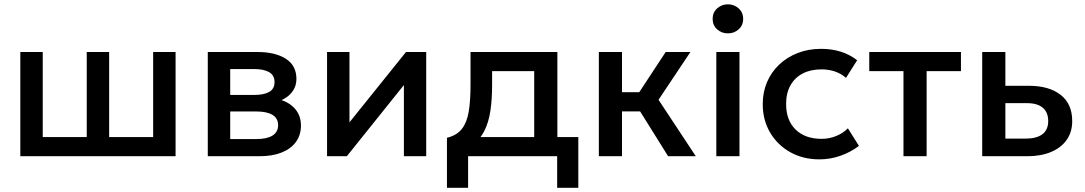

<svg xmlns="http://www.w3.org/2000/svg" viewBox="-20 -742 5152 912"><path d="M76.5 0V-495H183V-91H392V-495H498.5V-91H707.5V-495H814V0Z M967 0V-495H1203Q1287 -495 1337.5 -463Q1388 -431 1388 -367Q1388 -337 1373.5 -313.8Q1359 -290.5 1333.5 -275Q1326 -270.5 1317.5 -266.5Q1351 -255 1373.5 -233.5Q1409.5 -199 1409.5 -146Q1409.5 -101 1386 -68.2Q1362.5 -35.5 1318.5 -17.8Q1274.5 0 1213 0ZM1073.5 -291H1186.5Q1233 -291 1258.5 -305.2Q1284 -319.5 1284 -352Q1284 -384.5 1258.5 -399.2Q1233 -414 1186.5 -414H1073.5ZM1073.5 -81.5H1198Q1247.5 -81.5 1274.2 -98Q1301 -114.5 1301 -147.5Q1301 -180 1274.5 -196.2Q1248 -212.5 1198 -212.5H1073.5Z M1533.5 0V-495H1640V-161L1908.5 -495H2004.5V0H1898.5V-338L1627.5 0Z M2103 150V-87.5Q2150.5 -99 2174.5 -130.5Q2198.5 -162 2206.8 -213.8Q2215 -265.5 2215 -338.5V-495H2627.5V-91H2727V150H2626.5V0H2203.5V150ZM2517.5 -91V-404H2317.5V-338.5Q2317.5 -271 2309.5 -216.5Q2301.5 -162 2281 -121Q2273 -105 2262.5 -91Z M2824.5 0V-495H2934.5V-304H3016.5L3142 -495H3259.5L3108 -268L3285 0H3153.5L3020.5 -213H2934.5V0Z M3382.5 0V-495H3492.5V0ZM3437.5 -583.5Q3408 -583.5 3386.5 -602.5Q3365 -621.5 3365 -652.5Q3365 -683 3386.5 -702.2Q3408 -721.5 3437.5 -721.5Q3467 -721.5 3488.5 -702.2Q3510 -683 3510 -652.5Q3510 -621.5 3488.5 -602.5Q3467 -583.5 3437.5 -583.5Z M3872.5 15Q3794.5 15 3733.5 -19.2Q3672.5 -53.5 3637.8 -112.8Q3603 -172 3603 -247.5Q3603 -304.5 3623.5 -352.2Q3644 -400 3681.5 -435.5Q3719 -471 3769.8 -490.5Q3820.5 -510 3880 -510Q3930 -510 3972.8 -496.8Q4015.5 -483.5 4051.5 -456L3998.5 -372Q3975.5 -392.5 3945.8 -402.5Q3916 -412.5 3882.5 -412.5Q3830.5 -412.5 3793 -393Q3755.5 -373.5 3734.8 -336.8Q3714 -300 3714 -248Q3714 -170.5 3759.2 -126.5Q3804.5 -82.5 3882.5 -82.5Q3919.5 -82.5 3952.5 -96.2Q3985.5 -110 4007.5 -132.5L4060 -49Q4020.5 -19 3972 -2Q3923.5 15 3872.5 15Z M4271.5 0V-404H4109V-495H4544.5V-404H4381.5V0Z M4645.5 0V-495H4755.5V-334.5H4867Q4963 -334.5 5018 -291.5Q5073 -248.5 5073 -167Q5073 -114.5 5046.5 -77.2Q5020 -40 4972.2 -20Q4924.5 0 4860.5 0ZM4755.5 -83.5H4850Q4904 -83.5 4931.5 -104.5Q4959 -125.5 4959 -167Q4959 -208 4933.5 -230Q4908 -252 4858.5 -252H4755.5Z"/></svg>

Font: Geologica EX
Style: Regular
Weight: 400
Designer: Sindre Bremnes, Frode Helland
Foundry: Monokrom Skriftforlag AS
Version: Version 1.010;gftools[0.9.28]